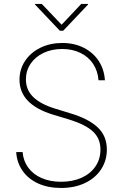

<svg xmlns="http://www.w3.org/2000/svg" viewBox="-20 -934 618 966"><path d="M293 -687.5Q240.2 -687.5 198.7 -667.7Q157.2 -647.9 133.8 -613Q110.4 -578.1 110.4 -534.2Q110.4 -481.4 147.5 -445.6Q184.6 -409.7 256.8 -387.7L335.9 -363.3Q425.8 -336.4 471.7 -293Q517.6 -249.5 517.6 -181.6Q517.6 -126.5 488.8 -82.3Q460 -38.1 407.7 -13.2Q355.5 11.7 287.1 11.7Q221.7 11.7 171.9 -11Q122.1 -33.7 93.5 -74.7Q64.9 -115.7 61.5 -168.9H93.8Q97.2 -124.5 122.1 -90.6Q147 -56.6 189.5 -38.1Q231.9 -19.5 287.1 -19.5Q345.7 -19.5 390.6 -39.8Q435.5 -60.1 460.4 -96.9Q485.4 -133.8 485.4 -181.6Q485.4 -237.3 447.5 -272.5Q409.7 -307.6 327.1 -333L246.1 -357.4Q162.1 -383.3 120.1 -427Q78.1 -470.7 78.1 -533.2Q78.1 -585.4 106.2 -627.7Q134.3 -669.9 183.3 -693.8Q232.4 -717.8 293 -717.8Q354 -717.8 401.6 -693.6Q449.2 -669.4 476.8 -627Q504.4 -584.5 507.8 -530.3H475.6Q472.2 -576.7 448.7 -612.3Q425.3 -647.9 385 -667.7Q344.7 -687.5 293 -687.5ZM290 -809.6 388.7 -914.1H422.9V-911.1L297.9 -779.3H281.2L156.2 -911.1V-914.1H190.4Z"/></svg>

Font: Pretendard JP Thin
Style: Regular
Weight: 100
Designer: Base glyphs from Inter by Rasmus Andersson; Hangeul glyphs from Noto Sans CJK(Source Han Sans) by Jang Soo-young and Kan
Foundry: Kil Hyung-jin
Version: Version 1.309